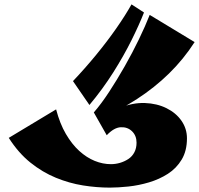

<svg xmlns="http://www.w3.org/2000/svg" viewBox="-20 -849 908 876"><path d="M481 7Q421 7 358.5 -3Q296 -13 235 -38Q174 -63 119 -107Q64 -151 20 -220L236 -350Q253 -285 280.5 -238Q308 -191 341.5 -160.5Q375 -130 412 -115Q449 -100 486 -100Q507 -100 527.5 -106Q548 -112 565.5 -123.5Q583 -135 593 -154Q603 -173 603 -198Q603 -230 582.5 -250Q562 -270 531 -268.5Q500 -267 467 -232L408 -336L527 -357Q586 -381 641 -379Q696 -377 739.5 -355.5Q783 -334 808 -298Q833 -262 833 -218Q833 -161 809 -121Q785 -81 746 -56Q707 -31 660 -17Q613 -3 566 2Q519 7 481 7ZM433 -305 408 -336Q442 -375 478 -430Q514 -485 549 -546.5Q584 -608 613.5 -669Q643 -730 663 -781L868 -657Q817 -578 751 -513.5Q685 -449 605.5 -397.5Q526 -346 433 -305ZM388 -370 313 -479Q368 -537 418.5 -598.5Q469 -660 510.5 -719.5Q552 -779 580 -829L637 -792Q615 -736 580 -665.5Q545 -595 497 -519Q449 -443 388 -370Z"/></svg>

Font: Marhey
Style: Bold
Weight: 700
Designer: Nur Syamsi & Bustanul Arifin
Foundry: Namelatype
Version: Version 1.000